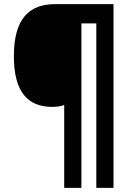

<svg xmlns="http://www.w3.org/2000/svg" viewBox="-20 -780 636 927"><path d="M528 127V-760H246C122 -760 47 -691 47 -509C47 -333 116 -264 232 -264C256 -264 273 -267 290 -273V127H373V-667H445V127Z"/></svg>

Font: Noto Sans Arabic UI SmCn XBd
Style: Regular
Weight: 800
Width: 4
Designer: Monotype Design Team, Nadine Chahine and Nizar Qandah
Foundry: Monotype Imaging Inc.
Version: Version 2.010